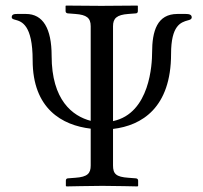

<svg xmlns="http://www.w3.org/2000/svg" viewBox="-20 -666 729 688"><path d="M616 -616C543 -616 525 -555 525 -477C525 -439 518 -260 385 -232V-572C385 -600 398 -613 440 -616L466 -618C471 -618 474 -621 474 -626V-645L472 -646C472 -646 379 -645 343 -645C304 -645 217 -646 217 -646L215 -645V-626C215 -621 219 -618 224 -618L250 -616C290 -613 305 -602 305 -572V-233C240 -250 165 -307 165 -466C165 -564 134 -616 73 -616H42C31 -616 22 -615 22 -604C22 -599 27 -597 35 -595C57 -589 97 -578 97 -450C97 -276 203 -217 305 -205V-73C305 -45 294 -32 250 -29L224 -27C219 -27 216 -24 216 -19V0L218 2C218 2 311 0 347 0C386 0 473 2 473 2L475 0V-19C475 -24 471 -27 466 -27L440 -29C396 -32 385 -43 385 -73V-204C488 -216 593 -280 593 -473C593 -575 628 -586 653 -593C661 -595 667 -597 667 -604C667 -614 657 -616 645 -616Z"/></svg>

Font: Linux Libertine O C
Style: Regular
Weight: 400
Designer: Philipp H. Poll
Foundry: Philipp H. Poll
Version: Version 4.0.3